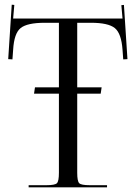

<svg xmlns="http://www.w3.org/2000/svg" viewBox="-20 -798 578 818"><path d="M413 -426 409 -399H309V-62Q309 -26 317.5 -17.5Q326 -9 362 -9H436V0H102V-9H178Q214 -9 222.5 -17.5Q231 -26 231 -62V-399H125L129 -426H231V-701H171Q96 -701 68 -678.5Q40 -656 36 -586L33 -545L15 -546L30 -778L41 -777L36 -719H502L497 -776L508 -777L523 -546L505 -545L502 -586Q497 -656 469 -678.5Q441 -701 367 -701H309V-426Z"/></svg>

Font: FoglihtenNo06
Style: Regular
Weight: 500
Designer: gluk (gluksza@wp.pl)
Foundry: gluk (gluksza@wp.pl)
Version: Version 0.76